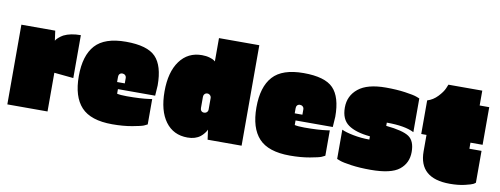

<svg xmlns="http://www.w3.org/2000/svg" viewBox="-62 -1069 3651 1402"><g transform="rotate(10 1763.5 -367.5)"><path d="M327 0H29V-591H280L290 -518Q292 -521 295 -526Q298 -531 312 -543.5Q326 -556 344 -566Q394 -591 470 -591V-273L327 -287Z M1086 -327 1081 -250H805V-216Q830 -210 878 -210Q980 -210 1043 -219L1064 -222V-34Q1056 -29 1038.5 -21.5Q1021 -14 955 -2Q889 10 808 10Q648 10 577.5 -66Q507 -142 507 -294.5Q507 -447 576.5 -524Q646 -601 804 -601Q962 -601 1024 -537Q1086 -473 1086 -327ZM790 -339V-300H847V-339Q847 -352 838.5 -360Q830 -368 817.5 -368Q805 -368 797.5 -360Q790 -352 790 -339Z M1766 0H1514L1504 -73Q1500 -62 1487.5 -46Q1475 -30 1461 -19Q1424 10 1366 10Q1261 10 1202 -70Q1143 -150 1143 -293.5Q1143 -437 1203 -519Q1263 -601 1367 -601Q1399 -601 1424 -593.5Q1449 -586 1458 -579L1467 -572V-745H1766ZM1426 -303V-219Q1426 -206 1433.5 -198Q1441 -190 1453.5 -190Q1466 -190 1474.5 -198Q1483 -206 1483 -219V-303Q1483 -315 1474.5 -323.5Q1466 -332 1454 -332Q1442 -332 1434 -323.5Q1426 -315 1426 -303Z M2403 -327 2398 -250H2122V-216Q2147 -210 2195 -210Q2297 -210 2360 -219L2381 -222V-34Q2373 -29 2355.5 -21.5Q2338 -14 2272 -2Q2206 10 2125 10Q1965 10 1894.5 -66Q1824 -142 1824 -294.5Q1824 -447 1893.5 -524Q1963 -601 2121 -601Q2279 -601 2341 -537Q2403 -473 2403 -327ZM2107 -339V-300H2164V-339Q2164 -352 2155.5 -360Q2147 -368 2134.5 -368Q2122 -368 2114.5 -360Q2107 -352 2107 -339Z M2731 -601Q2810 -601 2873.5 -592Q2937 -583 2961 -574L2984 -565V-315Q2916 -350 2781 -350V-326Q2905 -314 2951 -283Q2997 -252 2997 -170Q2997 -88 2936 -39Q2875 10 2723 10Q2642 10 2579 1Q2516 -8 2493 -17L2470 -26V-243Q2498 -229 2556.5 -217.5Q2615 -206 2677 -206V-230Q2570 -240 2515 -279Q2460 -318 2460 -405.5Q2460 -493 2527 -547Q2594 -601 2731 -601Z M3408 -312V-267H3498V-31Q3493 -26 3481.5 -19.5Q3470 -13 3422 -1.5Q3374 10 3311 10Q3082 10 3082 -190V-312H3043V-561Q3086 -574 3119 -609Q3152 -644 3164 -672L3176 -701H3427V-591H3498V-312Z"/></g></svg>

Font: Erica One
Style: Regular
Weight: 400
Designer: Miguel Hernandez
Foundry: Miguel Hernandez
Version: Version 1.003